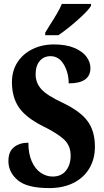

<svg xmlns="http://www.w3.org/2000/svg" viewBox="-20 -951 530 981"><path d="M23 -128Q23 -177 52 -199.5Q81 -222 125 -222Q125 -165 142.5 -126Q160 -87 188.5 -68Q217 -49 249 -49Q293 -49 317 -79Q341 -109 341 -156Q341 -206 308 -237.5Q275 -269 198 -307Q111 -351 76 -403Q41 -455 41 -531Q41 -589 69 -632.5Q97 -676 146 -700Q195 -724 256 -724Q317 -724 359 -706.5Q401 -689 421.5 -661.5Q442 -634 442 -603Q442 -525 331 -525Q331 -579 306 -621.5Q281 -664 238 -664Q204 -664 183 -639.5Q162 -615 162 -571Q162 -528 191 -495.5Q220 -463 304 -424Q393 -381 429 -330Q465 -279 465 -202Q465 -138 436 -90Q407 -42 354.5 -16Q302 10 232 10Q118 10 70.5 -30.5Q23 -71 23 -128ZM211 -784Q239 -830 238 -828Q255 -854 271.5 -882.5Q288 -911 296 -931H445V-921Q430 -896 377 -849Q324 -802 278 -771H211Z"/></svg>

Font: Noto Serif CondExtraBold
Style: Regular
Weight: 800
Width: 3
Designer: Monotype Design Team
Foundry: Monotype Imaging Inc.
Version: Version 1.001